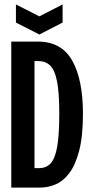

<svg xmlns="http://www.w3.org/2000/svg" viewBox="-20 -848 416 868"><path d="M31 0V-660H151Q258 -660 306.5 -574Q355 -488 355 -333Q355 -232 338 -167Q321 -102 293.5 -65.5Q266 -29 231.5 -14.5Q197 0 162 0ZM153 -572H136V-88H158Q189 -88 209 -109.5Q229 -131 238.5 -184.5Q248 -238 248 -334Q248 -428 238 -479.5Q228 -531 207 -551.5Q186 -572 153 -572ZM52 -828 158 -774 263 -828V-746L158 -692L52 -746Z"/></svg>

Font: Bricolage Grotesque 96pt Condensed Medium
Style: Regular
Weight: 500
Width: 3
Designer: Mathieu Triay
Foundry: Atelier Triay
Version: Version 1.001; ttfautohint (v1.8.4.7-5d5b);gftools[0.9.33.de